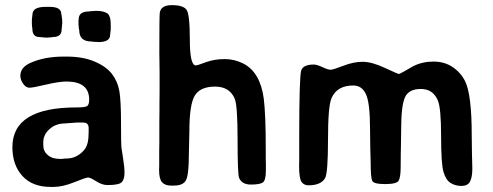

<svg xmlns="http://www.w3.org/2000/svg" viewBox="-20 -737 1940 756"><path d="M241.2 -112.8Q282.2 -112.8 311 -146Q328.6 -166 328.6 -208L329.1 -213.4V-232.9Q329.1 -254.4 307.6 -254.4H279.3L276.4 -253.9L248 -252L236.3 -251Q200.2 -251 175.3 -229Q150.4 -207 150.4 -176.8V-164.6Q150.4 -141.6 168 -126.5Q185.5 -111.3 215.3 -111.3H224.1Q232.9 -112.8 241.2 -112.8ZM160.2 -710H175.3Q221.2 -710 221.2 -682.6Q223.6 -672.9 223.6 -668L224.6 -661.6V-657.2L225.1 -650.4V-644L224.6 -642.1L223.1 -624.5Q222.7 -622.1 222.7 -620.6Q222.7 -591.3 188.5 -591.3L184.6 -590.3L165.5 -588.9H157.2L155.3 -589.4L138.7 -590.8Q136.7 -591.3 134.8 -591.3Q107.4 -591.3 107.4 -624.5Q106.4 -628.4 106.4 -630.9L105.5 -641.6V-659.2L107.4 -676.3Q107.4 -694.8 120.6 -702.4Q133.8 -710 160.2 -710ZM290 -662.1Q290 -691.9 331.1 -691.9L333.5 -692.4L335.4 -692.9L358.4 -694.3Q385.3 -694.3 400.6 -685.5Q416 -676.8 416 -641.1V-618.7L415.5 -616.7L414.1 -604Q413.6 -601.6 413.6 -599.6Q413.6 -571.3 367.2 -571.3L364.7 -571.8H356.4L354 -572.3H350.1Q339.8 -573.7 339.4 -573.7Q292 -573.7 292 -618.2Q290 -626 290 -630.9L289.1 -641.1V-657.2Q290 -660.2 290 -662.1ZM331.1 -344.7Q331.1 -416 241.7 -416Q212.9 -416 160.9 -403.8Q108.9 -391.6 96.4 -391.6Q84 -391.6 74.2 -403.3Q60.1 -420.9 60.1 -438.5Q60.1 -471.7 99.6 -489.3Q154.8 -514.2 231 -514.2H243.2Q306.6 -514.2 352.5 -494.6Q398.4 -475.1 420.9 -445.8Q443.4 -416.5 450 -378.2Q456.5 -339.8 456.5 -254.6Q456.5 -169.4 458.3 -155.3Q460 -141.1 465.1 -110.6Q470.2 -80.1 470.2 -55.7Q470.2 -31.2 459.5 -19.8Q448.7 -8.3 403.3 -8.3Q382.3 -8.3 358.9 -23.2Q335.4 -38.1 326.9 -38.1Q318.4 -38.1 272.5 -19.5Q226.6 -1 190.9 -1H179.2Q107.4 -1 68.1 -44.2Q28.8 -87.4 28.8 -157.7Q28.8 -314 280.8 -314Q313.5 -314 322.3 -318.8Q331.1 -323.7 331.1 -344.7Z M665 -6.3H652.3Q629.9 -6.3 618.2 -19.3Q606.4 -32.2 606.4 -67.9L606.9 -83V-145L607.4 -175.8V-252.4L607.9 -298.8V-329.6L608.4 -376Q608.4 -414.6 608.4 -453.1L607.4 -528.8Q607.4 -671.4 608.9 -685.1Q612.3 -716.8 656.7 -716.8Q701.2 -716.8 714.4 -698.7Q727.5 -680.7 727.5 -580.1Q727.5 -479.5 751 -479.5Q757.8 -479.5 791 -492.2Q824.7 -504.4 864.7 -504.4Q903.8 -504.4 939 -486.3Q1004.9 -451.7 1018.6 -348.6Q1026.4 -286.1 1026.4 -152.3V-108.4L1026.9 -94.2V-64.9Q1026.9 -26.4 1014.6 -18.3Q1002.4 -10.3 967.5 -10.3Q932.6 -10.3 921.4 -36.6Q915.5 -50.3 915.5 -185.8Q915.5 -321.3 904.3 -348.1Q884.3 -396 826.7 -396Q769 -396 747.3 -361.1Q725.6 -326.2 725.6 -218.3L723.6 -127Q723.6 -49.8 712.6 -28.1Q701.7 -6.3 665 -6.3Z M1439.5 -97.2 1438 -153.3Q1437 -190.9 1437 -229Q1437 -332 1420.9 -366.2Q1404.8 -400.4 1371.1 -400.4Q1306.6 -400.4 1285.2 -350.1Q1271.5 -318.8 1271.5 -187Q1271.5 -55.2 1259.8 -35.2Q1243.2 -7.3 1194.3 -7.3Q1176.8 -7.3 1167.2 -20.8Q1157.7 -34.2 1157.7 -85.4L1158.2 -104.5V-201.7Q1158.2 -437.5 1166.3 -460.2Q1174.3 -482.9 1215.8 -482.9Q1227.5 -482.9 1249.5 -472.7Q1271.5 -462.4 1281.5 -462.4Q1291.5 -462.4 1331.8 -478Q1372.1 -493.7 1408 -493.7Q1443.8 -493.7 1495.4 -469.7Q1546.9 -445.8 1550.3 -445.8Q1553.7 -445.8 1575.2 -458L1606.4 -476.1Q1643.1 -494.6 1686.5 -494.6Q1730 -494.6 1762 -473.1Q1793.9 -451.7 1811 -418Q1837.4 -365.2 1837.4 -205.6L1838.4 -129.9L1839.8 -74.2Q1839.8 -38.6 1830.6 -21.7Q1821.3 -4.9 1797.1 -4.9Q1772.9 -4.9 1754.2 -16.6Q1735.4 -28.3 1726.1 -60.5Q1716.8 -92.8 1716.8 -201.9Q1716.8 -311 1704.1 -341.3Q1685.1 -386.7 1637.2 -386.7Q1589.4 -386.7 1574.5 -353.8Q1559.6 -320.8 1559.6 -228.5L1558.6 -155.3L1558.1 -136.7Q1557.6 -118.2 1557.6 -78.9Q1557.6 -39.6 1549.8 -25.9Q1542 -12.2 1496.8 -12.2Q1451.7 -12.2 1445.6 -24.9Q1439.5 -37.6 1439.5 -97.2Z"/></svg>

Font: Averia Sans Libre
Style: Bold
Weight: 700
Version: Version 1.002